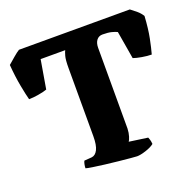

<svg xmlns="http://www.w3.org/2000/svg" viewBox="-124 -833 976 962"><g transform="rotate(-20 364.0 -352.0)"><path d="M448 0Q441 0 415 -2.5Q389 -5 353.5 -8.5Q318 -12 282.5 -16.5Q247 -21 220 -25Q193 -29 184 -32Q184 -43 186.5 -54Q189 -65 192 -70L232 -73Q252 -75 264 -98.5Q276 -122 276 -169V-533Q276 -577 281.5 -596.5Q287 -616 291 -623H160L134 -470Q118 -464 88.5 -459Q59 -454 37 -454Q30 -479 20 -531.5Q10 -584 5 -648Q20 -661 41 -679Q62 -697 74 -704H665Q680 -693 696.5 -679Q713 -665 723 -648Q719 -581 709.5 -533.5Q700 -486 691 -454Q669 -454 640 -459Q611 -464 595 -470L570 -618Q561 -623 542 -628Q523 -633 493 -633Q473 -633 461.5 -618Q450 -603 450 -577V-147Q449 -124 443.5 -106.5Q438 -89 433 -83L532 -69Q534 -65 537 -55.5Q540 -46 541 -32Q525 -19 495.5 -9.5Q466 0 448 0Z"/></g></svg>

Font: Texturina Black
Style: Regular
Weight: 900
Designer: Guillermo Torres Carreño
Foundry: Omnibus-Type
Version: Version 1.002; ttfautohint (v1.8.3)